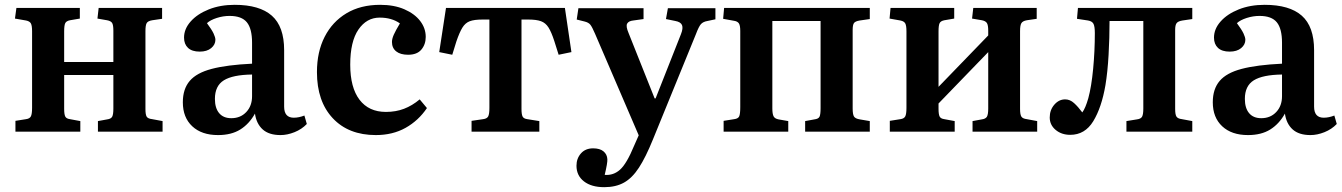

<svg xmlns="http://www.w3.org/2000/svg" viewBox="-20 -546 5563 796"><path d="M44 0V-45L88 -52Q103 -54 108 -63.5Q113 -73 113 -99V-416Q113 -440 108 -449Q103 -458 88 -461L42 -469L48 -513H311V-469L270 -462Q255 -459 250.5 -450Q246 -441 246 -416V-289H450V-419Q450 -442 445 -450.5Q440 -459 424 -462L384 -469L389 -513H652V-468L611 -462Q593 -459 588 -450Q583 -441 583 -417V-94Q583 -71 588 -62.5Q593 -54 611 -52L654 -44V0H386V-44L424 -51Q440 -53 445 -62Q450 -71 450 -96V-235H246V-95Q246 -72 250.5 -63Q255 -54 270 -52L313 -44V0Z M884 14Q816 14 777 -22.5Q738 -59 738 -122Q738 -177 766.5 -210.5Q795 -244 858 -260.5Q921 -277 1025 -282V-369Q1025 -427 1003.5 -453.5Q982 -480 932 -480Q905 -480 878.5 -471.5Q852 -463 838 -450Q858 -423 865.5 -407Q873 -391 873 -381Q873 -361 855.5 -346.5Q838 -332 808 -332Q776 -332 759.5 -347.5Q743 -363 743 -390Q743 -426 770.5 -457Q798 -488 845.5 -507Q893 -526 953 -526Q1056 -526 1107 -481Q1158 -436 1158 -338V-104Q1158 -58 1198 -58Q1219 -58 1242 -67L1252 -32Q1231 -10 1201 2Q1171 14 1143 14Q1095 14 1069 -9.5Q1043 -33 1037 -75Q1013 -32 976 -9Q939 14 884 14ZM939 -56Q977 -56 1001 -81.5Q1025 -107 1025 -147V-237Q945 -236 908 -213Q871 -190 871 -136Q871 -98 888.5 -77Q906 -56 939 -56Z M1538 14Q1425 14 1359.5 -56Q1294 -126 1294 -247Q1294 -331 1326 -393.5Q1358 -456 1416.5 -491Q1475 -526 1556 -526Q1614 -526 1656.5 -507.5Q1699 -489 1722 -459Q1745 -429 1745 -393Q1745 -362 1727 -340.5Q1709 -319 1672 -319Q1640 -319 1622.5 -333Q1605 -347 1605 -372Q1605 -385 1612.5 -402Q1620 -419 1638 -449Q1604 -473 1554 -473Q1500 -473 1466 -423.5Q1432 -374 1432 -278Q1432 -183 1470.5 -132.5Q1509 -82 1580 -82Q1621 -82 1655 -95Q1689 -108 1720 -134L1750 -98Q1715 -46 1661.5 -16Q1608 14 1538 14Z M1935 0V-45L1983 -52Q1999 -54 2004 -63.5Q2009 -73 2009 -99V-465H1980Q1946 -465 1927.5 -458Q1909 -451 1897 -431.5Q1885 -412 1872 -374L1855 -319L1801 -330L1829 -513H2322L2349 -330L2296 -319L2278 -376Q2266 -413 2254 -432Q2242 -451 2223 -458Q2204 -465 2171 -465H2142V-95Q2142 -72 2146.5 -63Q2151 -54 2166 -52L2216 -44V0Z M2485 230Q2432 230 2401 206Q2370 182 2370 141Q2370 111 2388.5 90Q2407 69 2439 69Q2467 69 2482 81.5Q2497 94 2498 114Q2499 129 2487 179Q2523 182 2550.5 157.5Q2578 133 2609 58L2628 15L2447 -406Q2435 -434 2427.5 -443.5Q2420 -453 2403 -457L2371 -465L2378 -512H2648V-467L2605 -461Q2586 -459 2580 -448Q2574 -437 2586 -409L2694 -138H2698L2803 -404Q2813 -429 2807.5 -442Q2802 -455 2780 -459L2741 -467L2749 -512H2946V-466L2913 -459Q2895 -456 2886 -446Q2877 -436 2865 -404L2687 32Q2657 106 2629 149Q2601 192 2567 211Q2533 230 2485 230Z M2980 0V-45L3024 -52Q3040 -54 3044.5 -63.5Q3049 -73 3049 -102V-418Q3049 -441 3043 -449.5Q3037 -458 3022 -460L2978 -468L2982 -513H3586V-467L3544 -461Q3526 -458 3520.5 -450.5Q3515 -443 3515 -422V-96Q3515 -72 3520.5 -63Q3526 -54 3545 -51L3586 -44V0H3318V-44L3356 -51Q3373 -53 3377.5 -62Q3382 -71 3382 -98V-459H3182V-97Q3182 -74 3187 -64Q3192 -54 3208 -51L3248 -44V0Z M3669 0V-45L3713 -52Q3728 -54 3733 -63.5Q3738 -73 3738 -99V-416Q3738 -440 3733 -449Q3728 -458 3713 -461L3668 -469L3672 -513H3936V-469L3895 -462Q3880 -459 3875.5 -450Q3871 -441 3871 -416V-186L4077 -399V-419Q4077 -442 4071.5 -450.5Q4066 -459 4051 -462L4010 -469L4015 -513H4278V-468L4237 -462Q4220 -459 4214.5 -450Q4209 -441 4209 -417V-94Q4209 -71 4214.5 -62.5Q4220 -54 4237 -52L4280 -44V0H4012V-44L4050 -51Q4066 -53 4071.5 -62Q4077 -71 4077 -96V-330L3871 -117V-95Q3871 -72 3875.5 -63Q3880 -54 3895 -52L3938 -44V0Z M4417 13Q4381 13 4356.5 -7.5Q4332 -28 4332 -59Q4332 -90 4351 -112Q4370 -134 4396 -134Q4416 -134 4433 -118.5Q4450 -103 4467 -80Q4480 -97 4492 -139Q4505 -187 4512 -260.5Q4519 -334 4519 -409Q4519 -436 4513.5 -447Q4508 -458 4491 -461L4445 -468L4449 -513H4923V-467L4882 -461Q4864 -458 4858 -450Q4852 -442 4852 -422V-94Q4852 -71 4857.5 -62.5Q4863 -54 4880 -52L4923 -44V0H4650V-44L4693 -51Q4710 -53 4715 -62.5Q4720 -72 4720 -96V-459H4580Q4580 -389 4576 -318.5Q4572 -248 4563 -193Q4547 -100 4512.5 -43.5Q4478 13 4417 13Z M5154 14Q5086 14 5047 -22.5Q5008 -59 5008 -122Q5008 -177 5036.5 -210.5Q5065 -244 5128 -260.5Q5191 -277 5295 -282V-369Q5295 -427 5273.5 -453.5Q5252 -480 5202 -480Q5175 -480 5148.5 -471.5Q5122 -463 5108 -450Q5128 -423 5135.5 -407Q5143 -391 5143 -381Q5143 -361 5125.5 -346.5Q5108 -332 5078 -332Q5046 -332 5029.5 -347.5Q5013 -363 5013 -390Q5013 -426 5040.5 -457Q5068 -488 5115.5 -507Q5163 -526 5223 -526Q5326 -526 5377 -481Q5428 -436 5428 -338V-104Q5428 -58 5468 -58Q5489 -58 5512 -67L5522 -32Q5501 -10 5471 2Q5441 14 5413 14Q5365 14 5339 -9.5Q5313 -33 5307 -75Q5283 -32 5246 -9Q5209 14 5154 14ZM5209 -56Q5247 -56 5271 -81.5Q5295 -107 5295 -147V-237Q5215 -236 5178 -213Q5141 -190 5141 -136Q5141 -98 5158.5 -77Q5176 -56 5209 -56Z"/></svg>

Font: Literata 36pt SemiBold
Style: Regular
Weight: 600
Designer: Latin by Veronika Burian and Jose Scaglione. Greek by Irene Vlachou. Cyrillic by Vera Evstafieva.
Foundry: TypeTogether
Version: Version 3.002